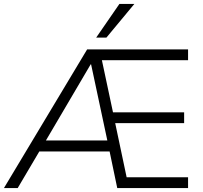

<svg xmlns="http://www.w3.org/2000/svg" viewBox="-25 -956 1032 976"><path d="M-5 0 418 -705H931V-650H473L487 -678L553 -368L526 -385H911V-330H537L557 -347L624 -30L595 -55H931V0H571L528 -206L553 -186H159L186 -205L65 0ZM436 -629 199 -226 187 -242H534L524 -226L438 -629ZM464 -765 582 -936H658L516 -765Z"/></svg>

Font: Nunito Sans 11pt Light
Style: Regular
Weight: 300
Version: Version 3.101;gftools[0.9.27]